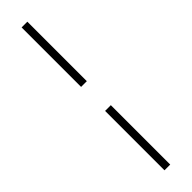

<svg xmlns="http://www.w3.org/2000/svg" viewBox="-323 -735 888 888"><g transform="rotate(-45 121.0 -291.0)"><path d="M102 -758.5H139.5V-369.5H102ZM102 -212.5H139.5V176H102Z"/></g></svg>

Font: Lato 2
Style: Regular
Weight: 300
Designer: Lukasz Dziedzic with Adam Twardoch and Botio Nikoltchev
Foundry: tyPoland Lukasz Dziedzic
Version: Version 2.015; 2015-08-06; http://www.latofonts.com/